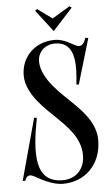

<svg xmlns="http://www.w3.org/2000/svg" viewBox="-59 -907 550 954"><g transform="rotate(-5 216.0 -430.0)"><path d="M335.2 -860.5 324.8 -868.2 236.2 -815 163.2 -868.2 152.8 -860.5 236.2 -752ZM216.2 8C327.2 8 409.2 -73 409.2 -194C409.2 -281 343.2 -344 298.2 -389C253.2 -434 150.2 -518 150.2 -608.5C150.2 -652.8 185 -690 236.2 -690C324.8 -690 337.2 -609 328.2 -510L325.2 -477H337.2L404.2 -703L390.2 -705C380.2 -679 371.2 -667 355.2 -667C332.2 -667 293.2 -708 236.2 -708C137.2 -708 68.2 -637 68.2 -545C68.2 -447 171.2 -363 216.2 -318C261.2 -273 327.2 -212.5 327.2 -125.5C327.2 -56 283 -10 216.2 -10C76.2 -10 80.8 -153.5 114.8 -330L101.5 -331.5L17.5 -23.5H30.8C34.8 -37.5 42.8 -47.5 55.8 -48C68.2 -48.5 83.8 -37 109.8 -23.5C138.8 -8.5 179.2 8 216.2 8Z"/></g></svg>

Font: Picaflor 24 pt
Style: Regular
Weight: 400
Designer: Ariel Martín Pérez
Foundry: Tunera Type Foundry
Version: Version 1.000;hotconv 1.0.109;makeotfexe 2.5.65596